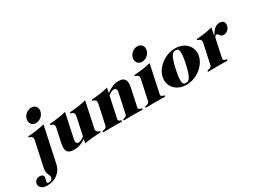

<svg xmlns="http://www.w3.org/2000/svg" viewBox="-220 -1454 3193 2416"><g transform="rotate(-30 1376.0 -246.0)"><path d="M138.7 -622.1Q143.1 -643.1 154.8 -661.4Q166.5 -679.7 182.9 -693.1Q199.2 -706.5 219.2 -714.4Q239.3 -722.2 260.3 -722.2Q280.8 -722.2 297.4 -714.4Q314 -706.5 324.5 -693.1Q335 -679.7 338.6 -661.4Q342.3 -643.1 337.9 -622.1Q333.5 -601.1 322 -582.8Q310.5 -564.5 294.2 -551Q277.8 -537.6 258.1 -529.8Q238.3 -522 217.3 -522Q196.3 -522 179.9 -529.8Q163.6 -537.6 152.8 -551Q142.1 -564.5 138.2 -582.8Q134.3 -601.1 138.7 -622.1ZM94.7 -345.2Q98.6 -362.3 95.9 -373Q93.3 -383.8 87.4 -390.6Q81.5 -397.5 73.7 -400.9Q65.9 -404.3 59.1 -407Q52.2 -409.7 47.9 -412.4Q43.5 -415 44.4 -419.9Q45.9 -425.8 58.6 -427Q71.3 -428.2 99.9 -430.4Q128.4 -432.6 174.8 -439Q221.2 -445.3 289.6 -461.9L179.7 53.2Q171.4 92.3 151.4 124.8Q131.3 157.2 101.3 180.7Q71.3 204.1 31.7 217Q-7.8 230 -55.2 230Q-85 230 -106.2 221.9Q-127.4 213.9 -140.4 200.9Q-153.3 188 -158 171.9Q-162.6 155.8 -159.2 140.1Q-152.8 112.3 -132.3 96.2Q-111.8 80.1 -80.6 80.1Q-50.8 80.1 -36.9 94.7Q-22.9 109.4 -27.8 132.8Q-30.8 146.5 -34.4 158.4Q-38.1 170.4 -40.5 180.2Q-43.9 195.8 -36.4 200.9Q-28.8 206.1 -14.6 206.1Q3.9 206.1 19 196.5Q34.2 187 38.1 168.9Q40.5 157.2 38.8 147.7Q37.1 138.2 33.2 128.9Q29.3 119.6 24.4 109.6Q19.5 99.6 16.4 86.7Q13.2 73.7 12.9 56.6Q12.7 39.6 17.6 16.1Z M816.9 -97.2Q813.5 -80.1 815.9 -69.1Q818.4 -58.1 824.2 -51.5Q830.1 -44.9 837.9 -41.3Q845.7 -37.6 852.3 -34.9Q858.9 -32.2 863.3 -29.5Q867.7 -26.9 866.7 -22Q865.2 -16.1 852.5 -15.1Q839.8 -14.2 811.8 -12.9Q783.7 -11.7 737.8 -7.8Q691.9 -3.9 624.5 7.8L636.7 -48.8Q606 -28.8 582 -17.3Q558.1 -5.9 537.8 -0.2Q517.6 5.4 498.8 6.6Q480 7.8 459.5 7.8Q421.9 7.8 399.7 -3.2Q377.4 -14.2 367.2 -33.9Q356.9 -53.7 357.2 -81.1Q357.4 -108.4 364.3 -141.1L408.2 -345.2Q411.6 -362.3 408.9 -373Q406.2 -383.8 400.4 -390.6Q394.5 -397.5 386.7 -400.9Q378.9 -404.3 372.1 -407Q365.2 -409.7 360.8 -412.4Q356.4 -415 357.4 -419.9Q358.9 -425.8 371.6 -427Q384.3 -428.2 412.8 -430.4Q441.4 -432.6 487.8 -439Q534.2 -445.3 602.5 -461.9L525.9 -102.1Q522.5 -85.4 523.9 -74Q525.4 -62.5 530.5 -55.4Q535.6 -48.3 543.5 -45.2Q551.3 -42 560.1 -42Q579.6 -42 602.1 -54Q624.5 -65.9 643.6 -81.1L699.7 -345.2Q703.1 -362.3 700.4 -373Q697.8 -383.8 691.9 -390.6Q686 -397.5 678.2 -400.9Q670.4 -404.3 663.6 -407Q656.7 -409.7 652.3 -412.4Q647.9 -415 648.9 -419.9Q650.4 -425.8 663.1 -427Q675.8 -428.2 704.3 -430.4Q732.9 -432.6 779.3 -439Q825.7 -445.3 894.5 -461.9Z M1018.1 -345.2Q1021.5 -362.3 1018.8 -373Q1016.1 -383.8 1010.3 -390.6Q1004.4 -397.5 996.6 -400.9Q988.8 -404.3 981.9 -407Q975.1 -409.7 970.7 -412.4Q966.3 -415 967.3 -419.9Q968.8 -425.8 981.4 -427Q994.1 -428.2 1022.7 -430.4Q1051.3 -432.6 1097.7 -439Q1144 -445.3 1212.4 -461.9L1197.8 -393.1Q1228 -413.1 1252.2 -426.5Q1276.4 -439.9 1297.4 -447.8Q1318.4 -455.6 1337.6 -458.7Q1356.9 -461.9 1377.4 -461.9Q1415 -461.9 1437 -450.9Q1459 -439.9 1469.2 -420.2Q1479.5 -400.4 1479.5 -373Q1479.5 -345.7 1472.7 -313L1418.5 -59.1Q1416 -46.9 1418.7 -39.8Q1421.4 -32.7 1427 -28.6Q1432.6 -24.4 1439.9 -22.7Q1447.3 -21 1453.4 -19.5Q1459.5 -18.1 1463.1 -15.6Q1466.8 -13.2 1465.8 -7.8Q1464.8 -3.9 1462.2 -1Q1459.5 2 1452.6 2Q1423.8 2 1391.8 1Q1359.9 0 1321.8 0Q1283.2 0 1251.2 1Q1219.2 2 1196.8 2Q1189.9 2 1188.2 -1Q1186.5 -3.9 1187.5 -7.8Q1189 -15.6 1197.3 -17.8Q1205.6 -20 1215.8 -22.9Q1226.1 -25.9 1235.4 -33.2Q1244.6 -40.5 1248.5 -59.1L1308.1 -339.8Q1312 -356.4 1310.3 -367.9Q1308.6 -379.4 1303.5 -386.5Q1298.3 -393.6 1290.5 -396.7Q1282.7 -399.9 1273.9 -399.9Q1264.2 -399.9 1253.4 -396.7Q1242.7 -393.6 1231.9 -387.9Q1221.2 -382.3 1210.7 -375.2Q1200.2 -368.2 1190.9 -360.8L1126.5 -59.1Q1124 -46.9 1126.2 -39.8Q1128.4 -32.7 1133.1 -28.6Q1137.7 -24.4 1143.8 -22.7Q1149.9 -21 1155 -19.5Q1160.2 -18.1 1163.3 -15.6Q1166.5 -13.2 1165.5 -7.8Q1164.6 -3.9 1162.1 -1Q1159.7 2 1152.8 2Q1129.9 2 1098.9 1Q1067.9 0 1029.8 0Q991.2 0 958.3 1Q925.3 2 896.5 2Q889.6 2 888.2 -1Q886.7 -3.9 887.7 -7.8Q888.7 -13.2 893.6 -15.6Q898.4 -18.1 905.3 -19.5Q912.1 -21 919.9 -22.7Q927.7 -24.4 935.1 -28.6Q942.4 -32.7 948.2 -39.8Q954.1 -46.9 956.5 -59.1Z M1680.2 -622.1Q1684.6 -643.1 1696.3 -661.4Q1708 -679.7 1724.4 -693.1Q1740.7 -706.5 1760.7 -714.4Q1780.8 -722.2 1801.8 -722.2Q1822.8 -722.2 1839.1 -714.4Q1855.5 -706.5 1866.2 -693.1Q1877 -679.7 1880.6 -661.4Q1884.3 -643.1 1879.9 -622.1Q1875.5 -601.1 1864 -582.8Q1852.5 -564.5 1836.2 -551Q1819.8 -537.6 1799.8 -529.8Q1779.8 -522 1758.8 -522Q1737.8 -522 1721.4 -529.8Q1705.1 -537.6 1694.3 -551Q1683.6 -564.5 1679.7 -582.8Q1675.8 -601.1 1680.2 -622.1ZM1745.1 -59.1Q1742.7 -46.9 1745.4 -39.8Q1748 -32.7 1753.7 -28.6Q1759.3 -24.4 1766.6 -22.7Q1773.9 -21 1780 -19.5Q1786.1 -18.1 1789.8 -15.6Q1793.5 -13.2 1792.5 -7.8Q1791.5 -3.9 1788.8 -1Q1786.1 2 1779.3 2Q1751 2 1718.8 1Q1686.5 0 1648.4 0Q1610.4 0 1577.4 1Q1544.4 2 1515.6 2Q1508.8 2 1507.1 -1Q1505.4 -3.9 1506.3 -7.8Q1507.3 -13.2 1512.2 -15.6Q1517.1 -18.1 1523.9 -19.5Q1530.8 -21 1538.6 -22.7Q1546.4 -24.4 1553.7 -28.6Q1561 -32.7 1566.9 -39.8Q1572.8 -46.9 1575.2 -59.1L1636.7 -345.2Q1640.1 -362.3 1637.7 -373Q1635.3 -383.8 1629.2 -390.6Q1623 -397.5 1615.2 -400.9Q1607.4 -404.3 1600.8 -407Q1594.2 -409.7 1589.8 -412.4Q1585.4 -415 1586.4 -419.9Q1587.9 -425.8 1600.6 -427Q1613.3 -428.2 1641.8 -430.4Q1670.4 -432.6 1716.6 -439Q1762.7 -445.3 1831.1 -461.9Z M1885.3 -227.1Q1895.5 -273.9 1924.6 -316.4Q1953.6 -358.9 1996.1 -391.4Q2038.6 -423.8 2090.8 -442.9Q2143.1 -461.9 2199.2 -461.9Q2255.4 -461.9 2299.6 -442.9Q2343.8 -423.8 2372.3 -391.4Q2400.9 -358.9 2411.9 -316.4Q2422.9 -273.9 2412.6 -227.1Q2402.8 -180.2 2373.5 -137.7Q2344.2 -95.2 2302 -62.7Q2259.8 -30.3 2207.5 -11.2Q2155.3 7.8 2099.1 7.8Q2043 7.8 1998.8 -11.2Q1954.6 -30.3 1926 -62.7Q1897.5 -95.2 1886.5 -137.7Q1875.5 -180.2 1885.3 -227.1ZM2076.7 -227.1Q2066.9 -180.7 2062.3 -147.2Q2057.6 -113.8 2057.1 -90.3Q2056.6 -66.9 2059.8 -52.2Q2063 -37.6 2069.3 -29.5Q2075.7 -21.5 2084.7 -18.8Q2093.8 -16.1 2104.5 -16.1Q2120.6 -16.1 2135.3 -22.9Q2149.9 -29.8 2164.1 -52Q2178.2 -74.2 2192.1 -116Q2206.1 -157.7 2220.7 -227.1Q2235.4 -296.4 2239.3 -338.1Q2243.2 -379.9 2238.3 -402.1Q2233.4 -424.3 2221.7 -431.2Q2210 -438 2193.8 -438Q2183.1 -438 2173.1 -435.3Q2163.1 -432.6 2153.3 -424.6Q2143.6 -416.5 2134 -401.9Q2124.5 -387.2 2115 -363.8Q2105.5 -340.3 2095.9 -306.9Q2086.4 -273.4 2076.7 -227.1Z M2543 -345.2Q2546.4 -362.3 2543.9 -373Q2541.5 -383.8 2535.4 -390.6Q2529.3 -397.5 2521.5 -400.9Q2513.7 -404.3 2507.1 -407Q2500.5 -409.7 2496.1 -412.4Q2491.7 -415 2492.7 -419.9Q2494.1 -425.8 2506.6 -427Q2519 -428.2 2546.9 -430.4Q2574.7 -432.6 2619.4 -439Q2664.1 -445.3 2729.5 -461.9L2706.5 -354H2708.5Q2724.1 -377.9 2738.5 -397.7Q2752.9 -417.5 2768.8 -431.9Q2784.7 -446.3 2802.7 -454.1Q2820.8 -461.9 2844.2 -461.9Q2863.3 -461.9 2877.4 -456.5Q2891.6 -451.2 2900.4 -441.2Q2909.2 -431.2 2912.1 -416.5Q2915 -401.9 2911.1 -382.8Q2907.7 -367.7 2899.9 -353Q2892.1 -338.4 2880.1 -326.9Q2868.2 -315.4 2852.5 -308.6Q2836.9 -301.8 2818.4 -301.8Q2804.7 -301.8 2795.7 -305.4Q2786.6 -309.1 2780.3 -314.7Q2773.9 -320.3 2769.5 -326.9Q2765.1 -333.5 2760.7 -339.1Q2756.3 -344.7 2751.2 -348.4Q2746.1 -352.1 2738.8 -352.1Q2725.1 -352.1 2717 -340.8Q2709 -329.6 2704.6 -310.1L2651.4 -59.1Q2648.9 -46.9 2651.6 -39.8Q2654.3 -32.7 2659.9 -28.6Q2665.5 -24.4 2672.9 -22.7Q2680.2 -21 2686.3 -19.5Q2692.4 -18.1 2696 -15.6Q2699.7 -13.2 2698.7 -7.8Q2697.8 -3.9 2695.1 -1Q2692.4 2 2685.5 2Q2656.7 2 2624.8 1Q2592.8 0 2554.7 0Q2516.6 0 2483.4 1Q2450.2 2 2421.9 2Q2415 2 2413.3 -1Q2411.6 -3.9 2412.6 -7.8Q2413.6 -13.2 2418.5 -15.6Q2423.3 -18.1 2430.2 -19.5Q2437 -21 2444.8 -22.7Q2452.6 -24.4 2460 -28.6Q2467.3 -32.7 2473.1 -39.8Q2479 -46.9 2481.4 -59.1Z"/></g></svg>

Font: XB Zar
Style: Bold Italic
Weight: 700
Italic angle: -12°
Designer: Behnam
Foundry: Irmug
Version: Version 8.005 2009